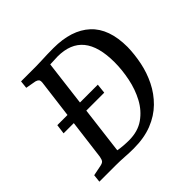

<svg xmlns="http://www.w3.org/2000/svg" viewBox="-149 -716 865 865"><g transform="rotate(-45 283.5 -284.0)"><path d="M236 4Q211 4 182 2Q153 0 125 0H21L25 -37L75 -47Q89 -50 94 -56Q99 -62 102 -78L155 -497Q156 -510 151.5 -515Q147 -520 137 -523L87 -532L91 -569H188Q203 -569 222 -570Q241 -571 261 -571.5Q281 -572 300 -572Q415 -572 477.5 -514.5Q540 -457 540 -339Q539 -292 529 -243.5Q519 -195 497 -150.5Q475 -106 439.5 -71Q404 -36 353.5 -16Q303 4 236 4ZM61 -268 67 -314H325L320 -268ZM247 -37Q304 -37 343 -64.5Q382 -92 405.5 -136Q429 -180 439.5 -232Q450 -284 450 -332Q450 -433 409.5 -482.5Q369 -532 286 -532Q275 -532 263.5 -531Q252 -530 238 -530L178 -43Q192 -40 211.5 -38.5Q231 -37 247 -37Z"/></g></svg>

Font: Rasa
Style: Italic
Weight: 400
Italic angle: -7.10001°
Designer: Anna Giedrys (Yrsa+Rasa design), David Brezina (Yrsa art-direction, Rasa art-direction, design)
Foundry: Rosetta Type Foundry
Version: Version 2.004